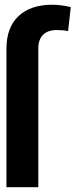

<svg xmlns="http://www.w3.org/2000/svg" viewBox="-20 -780 322 800"><path d="M139.6 0H6.8V-576.7Q6.8 -665.5 57.1 -712.9Q107.4 -760.3 198.7 -760.3Q232.4 -760.3 274.9 -750.5L263.7 -650.4Q243.2 -654.8 216.8 -654.8Q178.7 -654.8 158.9 -634.5Q139.2 -614.3 139.6 -576.7Z"/></svg>

Font: Interop SemBd
Style: Regular
Weight: 600
Designer: Rasmus Andersson, Google, Jang Haemin
Foundry: jhaemin
Version: Version 1.007